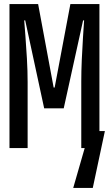

<svg xmlns="http://www.w3.org/2000/svg" viewBox="-20 -734 540 952"><path d="M27 0V-714H169L246 -300H251L329 -714H473V-84H500L440 198H343L400 0H383V-330Q383 -380 385.5 -438Q388 -496 391.5 -548.5Q395 -601 397 -633H392L296 -197H199L105 -633H100Q102 -607 106 -555.5Q110 -504 113.5 -443Q117 -382 117 -327V0Z"/></svg>

Font: Noto Sans Mono ExtraCondensed Medium
Style: Regular
Weight: 500
Width: 2
Designer: Monotype Design Team
Foundry: Monotype Imaging Inc.
Version: Version 2.014